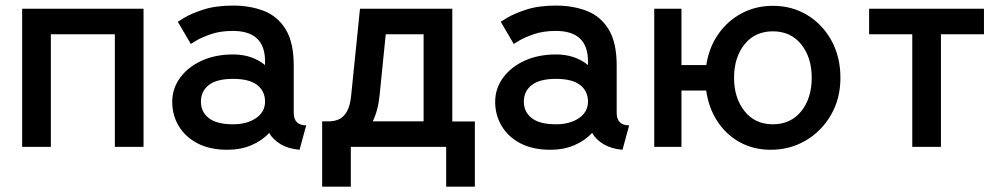

<svg xmlns="http://www.w3.org/2000/svg" viewBox="-20 -540 3700 706"><path d="M61.5 -507.8H507.8V0H402.3V-414.1H167V0H61.5Z M816.4 10.7Q751.5 10.7 706.3 -12.9Q661.1 -36.6 637.2 -76.7Q613.3 -116.7 613.3 -165.5Q613.3 -214.4 642.1 -253.9Q670.9 -293.5 721.4 -316.7Q772 -339.8 836.9 -339.8Q873 -339.8 902.6 -329.6Q932.1 -319.3 954.6 -300.8V-314.5Q954.6 -426.3 836.4 -426.3Q790 -426.3 755.4 -414.3Q720.7 -402.3 701.2 -390.4Q681.6 -378.4 681.6 -378.4L633.8 -460Q633.8 -460 658 -474.9Q682.1 -489.7 727.5 -504.6Q772.9 -519.5 836.9 -519.5Q899.4 -519.5 950 -500Q1000.5 -480.5 1030.3 -432.4Q1060.1 -384.3 1060.1 -298.8V-125.5Q1060.1 -79.1 1106 -79.1L1081.5 10.7Q1041 7.3 1012.7 -9.3Q984.4 -25.9 969.7 -51.3Q943.8 -22.9 904.5 -6.1Q865.2 10.7 816.4 10.7ZM954.6 -166.5Q954.6 -204.6 925.8 -227.3Q897 -250 836.9 -250Q776.9 -250 747.8 -227.3Q718.8 -204.6 718.8 -166.5Q718.8 -128.4 747.8 -105.7Q776.9 -83 836.9 -83Q888.2 -83 921.4 -105.7Q954.6 -128.4 954.6 -166.5Z M1164.6 146.5V-93.8H1190.9Q1208 -93.8 1225.1 -100.8Q1242.2 -107.9 1254.9 -128.7Q1267.6 -149.4 1271.5 -191.4L1303.7 -507.8H1643.1V-93.3H1726.1V146.5H1620.6V0H1270V146.5ZM1376 -191.4Q1370.6 -134.3 1350.6 -93.8H1537.6V-414.1H1398.4Z M2003.9 10.7Q1939 10.7 1893.8 -12.9Q1848.6 -36.6 1824.7 -76.7Q1800.8 -116.7 1800.8 -165.5Q1800.8 -214.4 1829.6 -253.9Q1858.4 -293.5 1908.9 -316.7Q1959.5 -339.8 2024.4 -339.8Q2060.5 -339.8 2090.1 -329.6Q2119.6 -319.3 2142.1 -300.8V-314.5Q2142.1 -426.3 2023.9 -426.3Q1977.5 -426.3 1942.9 -414.3Q1908.2 -402.3 1888.7 -390.4Q1869.1 -378.4 1869.1 -378.4L1821.3 -460Q1821.3 -460 1845.5 -474.9Q1869.6 -489.7 1915 -504.6Q1960.4 -519.5 2024.4 -519.5Q2086.9 -519.5 2137.5 -500Q2188 -480.5 2217.8 -432.4Q2247.6 -384.3 2247.6 -298.8V-125.5Q2247.6 -79.1 2293.5 -79.1L2269 10.7Q2228.5 7.3 2200.2 -9.3Q2171.9 -25.9 2157.2 -51.3Q2131.3 -22.9 2092 -6.1Q2052.7 10.7 2003.9 10.7ZM2142.1 -166.5Q2142.1 -204.6 2113.3 -227.3Q2084.5 -250 2024.4 -250Q1964.4 -250 1935.3 -227.3Q1906.2 -204.6 1906.2 -166.5Q1906.2 -128.4 1935.3 -105.7Q1964.4 -83 2024.4 -83Q2075.7 -83 2108.9 -105.7Q2142.1 -128.4 2142.1 -166.5Z M2485.8 -300.8H2577.1Q2586.9 -365.2 2621.1 -414.3Q2655.3 -463.4 2707 -491Q2758.8 -518.6 2821.8 -518.6Q2892.6 -518.6 2948.7 -484.4Q3004.9 -450.2 3037.6 -390.4Q3070.3 -330.6 3070.3 -253.9Q3070.3 -177.2 3035.6 -117.4Q3001 -57.6 2942.9 -23.4Q2884.8 10.7 2814 10.7Q2751 10.7 2700.7 -16.8Q2650.4 -44.4 2618.2 -93.5Q2585.9 -142.6 2576.7 -207H2485.8V0H2385.7V-507.8H2485.8ZM2679.2 -253.9Q2679.2 -180.2 2717.5 -131.6Q2755.9 -83 2821.8 -83Q2887.7 -83 2926.3 -131.1Q2964.8 -179.2 2964.8 -253.9Q2964.8 -328.6 2926.3 -376.7Q2887.7 -424.8 2821.8 -424.8Q2755.9 -424.8 2717.5 -376.7Q2679.2 -328.6 2679.2 -253.9Z M3439.9 0H3334.5V-414.1H3175.8V-507.8H3598.1V-414.1H3439.9Z"/></svg>

Font: Giphurs Medium
Style: Regular
Weight: 500
Version: Version 0.920; ttfautohint (v1.8.4.7-5d5b)